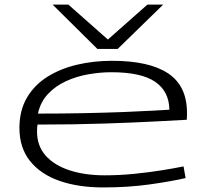

<svg xmlns="http://www.w3.org/2000/svg" viewBox="-20 -810 897 840"><path d="M431 10Q322 10 239.5 -19Q157 -48 111 -106Q65 -164 65 -250Q65 -327 98 -383Q131 -439 188 -474.5Q245 -510 317.5 -527Q390 -544 470 -544Q633 -544 715.5 -489Q798 -434 798 -317Q798 -312 798 -303.5Q798 -295 797 -286Q760 -284 666.5 -279Q573 -274 438.5 -269.5Q304 -265 144 -265Q142 -249 142 -235Q142 -172 179.5 -129.5Q217 -87 284 -65Q351 -43 438 -43Q503 -43 567.5 -49.5Q632 -56 688 -65Q744 -74 783 -82L792 -31Q732 -17 637.5 -3.5Q543 10 431 10ZM146 -313Q254 -313 350 -315Q446 -317 523 -320Q600 -323 651.5 -326Q703 -329 721 -330Q720 -410 659 -452Q598 -494 467 -494Q419 -494 367 -485Q315 -476 269 -455Q223 -434 190 -399Q157 -364 146 -313ZM694 -790 495 -596H406L210 -790H279L452 -637L625 -790Z"/></svg>

Font: Georama ExtraExtended Light
Style: Regular
Weight: 300
Width: 8
Designer: Jean-Baptiste Levee
Foundry: Production Type
Version: Version 1.000